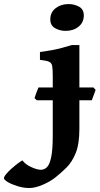

<svg xmlns="http://www.w3.org/2000/svg" viewBox="-171 -692 494 951"><path d="M244.1 -615.7Q244.1 -581.1 218.5 -560.1Q192.9 -539.1 153.8 -539.1Q125 -539.1 101.6 -552.5Q78.1 -565.9 78.1 -595.7Q78.1 -630.9 104.5 -651.4Q130.9 -671.9 168.5 -671.9Q196.8 -671.9 220.5 -658.9Q244.1 -646 244.1 -615.7ZM222.2 -53.2Q222.2 21.5 203.9 66.4Q185.5 111.3 158.4 137.9Q131.3 164.6 105 185.5Q79.1 206.5 41.3 222.9Q3.4 239.3 -26.4 239.3Q-53.7 239.3 -82.8 230.5Q-111.8 221.7 -131.6 210.2Q-151.4 198.7 -151.4 190.9Q-151.4 183.1 -140.1 169.7Q-128.9 156.2 -112.8 142.1Q-96.7 127.9 -82 116.9Q-67.4 106 -60.1 102.5Q-43.9 123.5 -15.1 136.2Q13.7 148.9 31.7 148.9Q48.3 148.9 61.5 136.2Q74.7 123.5 82.5 86.9Q90.3 50.3 90.3 -21V-314.9Q90.3 -348.6 87.6 -364.5Q85 -380.4 71.8 -386.2Q58.6 -392.1 26.9 -395.5V-434.6Q64 -439.5 88.6 -444.1Q113.3 -448.7 135 -454.6Q156.7 -460.4 184.6 -468.8H222.2ZM283.7 -195.3H11.2L0 -206.1Q2.4 -213.9 9 -232.4Q15.6 -251 19.5 -258.8H292L302.7 -246.6Z"/></svg>

Font: Gentium Book Plus
Style: Bold
Weight: 700
Designer: Victor Gaultney, Annie Olsen, Iska Routamaa, Becca Hirsbrunner
Foundry: SIL International
Version: Version 6.101